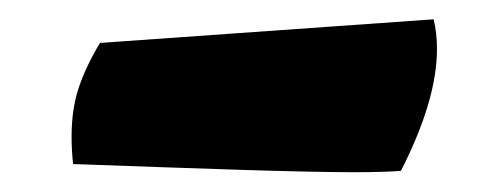

<svg xmlns="http://www.w3.org/2000/svg" viewBox="-20 -380 512 195"><path d="M420.4 -360.4Q423.8 -346.7 423.8 -330.1Q423.8 -278.3 387.2 -206.5Q370.6 -205.1 339.8 -205.1Q301.3 -205.1 224.4 -207.5Q147.5 -210 54.2 -213.4Q52.7 -228 52.7 -241.2Q52.7 -268.6 59.6 -289.8Q66.4 -311 81.5 -336.4Z"/></svg>

Font: Fruktur
Style: Regular
Weight: 400
Designer: Viktoriya Grabowska
Foundry: Viktoriya Grabowska
Version: Version 1.004; ttfautohint (v1.4.1)